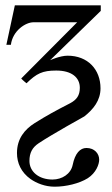

<svg xmlns="http://www.w3.org/2000/svg" viewBox="-20 -470 421 724"><path d="M360 -429V-450H36L4 -301H21C28 -355 77 -386 106 -386H271L60 -174C66 -167 80 -156 80 -156C118 -193 140 -204 192 -204C250 -204 281 -178 281 -139C281 -110 269 -94 245 -81C185 -50 161 -37 111 -6C73 18 44 53 44 107C44 145 60 180 95 205C118 221 150 234 186 234C229 234 279 222 311 202C342 182 354 150 354 132C354 109 336 88 306 88C282 88 263 108 254 152C247 186 214 207 178 207C126 207 91 177 91 137C91 106 102 86 126 70C177 36 298 -31 298 -31C332 -58 359 -91 359 -137C359 -208 311 -260 235 -260C206 -260 169 -243 169 -243Z"/></svg>

Font: XITS Math
Style: Regular
Weight: 400
Designer: MicroPress Inc., with final additions and corrections provided by Coen Hoffman, Elsevier (retired)
Version: Version 1.108